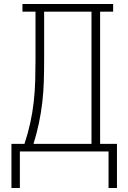

<svg xmlns="http://www.w3.org/2000/svg" viewBox="-20 -755 640 957"><path d="M37 182V-38H102Q119 -89 130.5 -141Q142 -193 148 -246Q154 -299 155.5 -352.5Q157 -406 157 -459V-697H92V-735H544V-697H479V-38H563V182H521V0H79V182ZM147 -38H436V-697H200V-459Q200 -406 198.5 -352.5Q197 -299 191 -246.5Q185 -194 174 -141.5Q163 -89 147 -38Z"/></svg>

Font: Iosevka Etoile Extralight
Style: Regular
Weight: 200
Designer: Belleve Invis
Foundry: Belleve Invis
Version: Version 22.1.2; ttfautohint (v1.8.4)